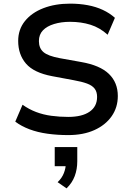

<svg xmlns="http://www.w3.org/2000/svg" viewBox="-20 -734 727 1056"><path d="M355 9Q296 9 241.5 1.5Q187 -6 142 -23Q97 -40 64 -65L104 -158Q139 -133 178.5 -118Q218 -103 263 -97Q308 -91 355 -91Q431 -91 472.5 -119.5Q514 -148 514 -201Q514 -229 500.5 -246.5Q487 -264 458.5 -274.5Q430 -285 385 -293L267 -315Q166 -334 123 -384Q80 -434 80 -509Q80 -572 117 -618Q154 -664 218.5 -689Q283 -714 366 -714Q417 -714 462.5 -705.5Q508 -697 545.5 -679.5Q583 -662 612 -636L572 -543Q529 -582 477.5 -598Q426 -614 365 -614Q317 -614 277.5 -602Q238 -590 216 -567Q194 -544 194 -508Q194 -469 219 -447.5Q244 -426 309 -414L426 -393Q530 -375 579 -327.5Q628 -280 628 -206Q628 -143 594 -94.5Q560 -46 499 -18.5Q438 9 355 9ZM346 302 297 268Q321 245 331.5 217.5Q342 190 342 165L364 180H281V75H405V153Q405 197 391 234.5Q377 272 346 302Z"/></svg>

Font: Nunito Sans 6pt SemiBold
Style: Regular
Weight: 600
Version: Version 3.101;gftools[0.9.27]